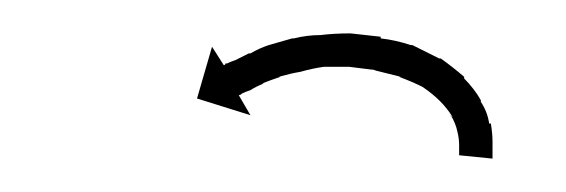

<svg xmlns="http://www.w3.org/2000/svg" viewBox="-20 -294 339 115"><path d="M255 -203Q255 -203 255 -203Q255 -203 255 -203Q255 -202 255 -202Q255 -202 255 -202Q255 -205 255 -208Q255 -208 255 -208Q255 -208 255 -207Q255 -207 255 -207Q255 -207 255 -207Q255 -211 254 -215Q254 -215 254 -215Q254 -215 254 -215Q254 -215 254 -215Q254 -215 254 -215Q253 -220 250 -225Q250 -225 250 -224.5Q250 -224 251 -224Q251 -224 251 -224Q251 -224 251 -224Q248 -229 243 -234Q243 -234 243 -234Q243 -234 244 -234Q244 -233 244 -233Q244 -233 244 -233Q239 -238 233 -242Q233 -242 233 -242Q233 -242 233 -242Q233 -242 233 -242Q233 -242 233 -242Q227 -245 219 -248Q219 -248 219.5 -248Q220 -248 220 -248Q220 -248 220 -248Q220 -248 220 -248Q212 -250 204 -252Q204 -252 204.5 -252Q205 -252 205 -252Q205 -252 205 -252Q205 -252 205 -252Q197 -253 189 -254Q189 -254 189 -254Q189 -254 189 -254Q189 -254 189 -254Q189 -254 189 -254Q181 -254 173 -254Q173 -254 173.5 -254Q174 -254 174 -254Q174 -254 174 -254Q174 -254 174 -254Q167 -253 160 -251Q160 -251 160 -251Q160 -251 160 -251Q160 -251 160 -251Q160 -251 160 -251Q154 -250 147 -248Q147 -248 147.5 -248Q148 -248 148 -248Q148 -248 148 -248Q148 -248 148 -248Q142 -246 137 -244Q137 -244 137 -244Q137 -244 137 -244Q138 -244 138 -244Q138 -244 138 -244Q133 -242 130 -240Q130 -240 130 -240Q130 -240 130 -240Q130 -240 130 -240Q130 -240 130 -240Q127 -239 125 -238Q125 -238 125 -238Q125 -238 125 -238Q125 -238 125 -238Q125 -238 125 -238Q124 -237 123 -237L130 -225L98 -235L107 -266L114 -255Q115 -255 115 -256Q115 -256 115.5 -256Q116 -256 116 -256Q116 -256 116 -256Q116 -256 116 -256Q118 -257 121 -258Q121 -258 121 -258Q121 -258 121 -258Q121 -258 121 -258Q121 -258 121 -258Q125 -260 129 -262Q129 -262 129.5 -262Q130 -262 130 -262Q130 -262 130 -262Q130 -262 130 -262Q135 -265 141 -267Q141 -267 141 -267Q141 -267 141 -267Q141 -267 141 -267Q141 -267 141 -267Q148 -269 155 -271Q155 -271 155 -271Q155 -271 155 -271Q156 -271 156 -271Q156 -271 156 -271Q164 -273 172 -273Q172 -273 172 -273Q172 -273 172 -273Q172 -273 172 -273Q172 -273 172 -273Q180 -274 190 -274Q190 -274 190 -274Q190 -274 190 -274Q190 -274 190 -274Q190 -274 190 -274Q199 -273 208 -272Q208 -272 208 -272Q208 -272 208 -272Q208 -272 208 -271.5Q208 -271 208 -271Q217 -270 226 -267Q226 -267 226 -267Q226 -267 226 -267Q226 -267 226.5 -267Q227 -267 227 -267Q235 -263 243 -259Q243 -259 243 -259Q243 -259 243 -259Q243 -259 243.5 -259Q244 -259 244 -259Q251 -254 258 -248Q258 -248 258 -248Q258 -248 258 -248Q258 -247 258 -247Q258 -247 258 -247Q264 -241 268 -234Q268 -234 268 -234Q268 -234 268 -234Q268 -234 268 -233.5Q268 -233 268 -233Q272 -227 273 -220Q273 -220 273 -220Q273 -220 273 -220Q274 -220 274 -220Q274 -220 274 -220Q275 -214 275 -209Q275 -209 275 -209Q275 -209 275 -209Q275 -209 275 -209Q275 -209 275 -209Q275 -205 275 -202Q275 -202 275 -202Q275 -202 275 -202Q275 -202 275 -202Q275 -202 275 -202Q275 -201 275 -199L255 -201Q255 -202 255 -203Z"/></svg>

Font: FRB American Cursive Just Arrows Thin
Style: Italic
Weight: 100
Italic angle: -25°
Version: Version 2.0;Modular Font Editor K font №1